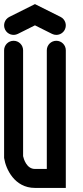

<svg xmlns="http://www.w3.org/2000/svg" viewBox="-20 -916 404 936"><path d="M300.8 0.1V-670.9C300.8 -696.5 280.1 -717.2 254.5 -717.2C228.9 -717.2 208.2 -696.5 208.2 -670.9V-92.4H150.4C109 -92.4 95.4 -142.1 92.6 -154.7V-670.9C92.6 -696.5 71.9 -717.2 46.3 -717.2C20.7 -717.2 0 -696.5 0 -670.9V-146.6L0.6 -143C8.4 -93.5 49.9 0.1 150.4 0.1ZM254.5 -745.9C271.5 -745.9 287.8 -755.3 295.9 -771.5C307.3 -794.4 298.1 -822.2 275.2 -833.6L150.4 -896L25.6 -833.6C2.7 -822.2 -6.5 -794.4 4.9 -771.5C16.3 -748.6 44.1 -739.4 67 -750.8L150.4 -792.5L233.8 -750.8C240.5 -747.5 247.5 -745.9 254.5 -745.9Z"/></svg>

Font: Cactron
Style: Regular
Weight: 400
Version: Version 1.0